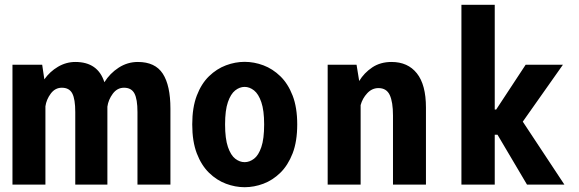

<svg xmlns="http://www.w3.org/2000/svg" viewBox="-20 -770 2415 801"><path d="M32 0V-500H156L165 -439Q188 -471.5 222 -491.5Q256 -511.5 294.5 -511.5Q388.5 -511.5 415.5 -427Q438.5 -464 475.2 -487.8Q512 -511.5 555 -511.5Q627.5 -511.5 659.2 -462.5Q691 -413.5 691 -316.5V0H553.5V-302.5Q553.5 -356.5 540.8 -380.2Q528 -404 497.5 -404Q469 -404 450.5 -379Q432 -354 428 -325V0H294V-302.5Q294 -356.5 281.5 -380.2Q269 -404 238 -404Q210 -404 191.8 -379.5Q173.5 -355 169.5 -326.5V0Z M1000.5 11Q961.5 11 922.8 -3.5Q884 -18 852 -49.2Q820 -80.5 801 -130.2Q782 -180 782 -251Q782 -321.5 801 -371.2Q820 -421 852 -452Q884 -483 922.8 -497.5Q961.5 -512 1000.5 -512Q1040 -512 1078.8 -497.5Q1117.5 -483 1149.5 -452Q1181.5 -421 1200.8 -371.2Q1220 -321.5 1220 -251Q1220 -180 1200.8 -130.2Q1181.5 -80.5 1149.5 -49.2Q1117.5 -18 1078.8 -3.5Q1040 11 1000.5 11ZM1000.5 -93.5Q1021 -93.5 1039.8 -107.8Q1058.5 -122 1070.2 -156.2Q1082 -190.5 1082 -251Q1082 -309.5 1070.2 -343.8Q1058.5 -378 1039.8 -392.8Q1021 -407.5 1000.5 -407.5Q980 -407.5 961.2 -392.8Q942.5 -378 930.8 -344Q919 -310 919 -251Q919 -191 931 -156.5Q943 -122 961.5 -107.8Q980 -93.5 1000.5 -93.5Z M1347 0V-500H1467.5L1478.5 -432Q1499 -466 1533 -488.8Q1567 -511.5 1613.5 -511.5Q1681.5 -511.5 1719.2 -464Q1757 -416.5 1757 -321.5V0H1619.5V-288Q1619.5 -344.5 1606 -373.5Q1592.5 -402.5 1559 -402.5Q1532 -402.5 1512 -381Q1492 -359.5 1484.5 -331.5V0Z M1905 0V-750H2044V-313H2050L2173 -500H2328.5L2161 -262.5L2334.5 0H2178.5L2055.5 -208H2044V0Z"/></svg>

Font: Trispace SemiCondensed SemiBold
Style: Regular
Weight: 600
Width: 4
Designer: Tyler Finck
Foundry: Etcetera Type Company
Version: Version 1.210; ttfautohint (v1.8.3)